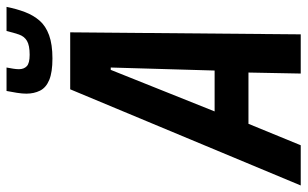

<svg xmlns="http://www.w3.org/2000/svg" viewBox="-230 -726 918 573"><g transform="rotate(-90 228.5 -439.0)"><path d="M-38 0 249 -688H419L413 0H296L299 -156H146L82 0ZM183 -257H305L314 -567H307ZM341 -741Q300 -741 277 -750.5Q254 -760 245 -778Q236 -796 236 -819Q236 -831 238.5 -847Q241 -863 244 -878H314Q312 -867 310.5 -858Q309 -849 309 -841Q309 -826 318 -817.5Q327 -809 352 -809Q380 -809 393.5 -817Q407 -825 412.5 -841Q418 -857 423 -878H495Q489 -848 479.5 -823Q470 -798 454 -779.5Q438 -761 410.5 -751Q383 -741 341 -741Z"/></g></svg>

Font: Saira Condensed SemiBold
Style: Italic
Weight: 600
Width: 3
Italic angle: -12°
Designer: Hector Gatti with collaboration of the Omnibus-Type team
Foundry: Omnibus-Type
Version: Version 1.101